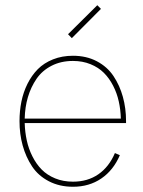

<svg xmlns="http://www.w3.org/2000/svg" viewBox="-20 -710 551 740"><path d="M355 -689.9 369.1 -675.8 256.8 -563 242.2 -578.1ZM465.8 -243.2V-235.8H75.2Q76.2 -200.7 83.3 -168.5Q90.3 -136.2 105 -107.2Q119.6 -78.1 140.6 -56.6Q161.6 -35.2 192.6 -22.5Q223.6 -9.8 261.2 -9.8Q317.9 -9.8 359.1 -38.3Q400.4 -66.9 422.9 -120.1L441.9 -111.8Q417 -53.7 370.4 -22Q323.7 9.8 261.2 9.8Q209 9.8 168.2 -11.5Q127.4 -32.7 103.5 -68.8Q79.6 -105 67.4 -149.2Q55.2 -193.4 55.2 -243.2Q55.2 -282.2 62.5 -318.4Q69.8 -354.5 85.9 -387Q102.1 -419.4 125.7 -443.4Q149.4 -467.3 184.3 -481.2Q219.2 -495.1 261.2 -495.1Q313 -495.1 353.3 -473.9Q393.6 -452.6 417.5 -416.7Q441.4 -380.9 453.6 -336.7Q465.8 -292.5 465.8 -243.2ZM75.2 -252.9H445.8Q444.8 -287.6 437.7 -319.3Q430.7 -351.1 416 -379.6Q401.4 -408.2 380.4 -429.2Q359.4 -450.2 328.9 -462.6Q298.3 -475.1 261.2 -475.1Q214.8 -475.1 178.7 -456.5Q142.6 -438 120.8 -406.2Q99.1 -374.5 87.6 -335.7Q76.2 -296.9 75.2 -252.9Z"/></svg>

Font: Genome Thin
Style: Regular
Weight: 250
Designer: Alfredo Marco Pradil
Version: Version 1.001